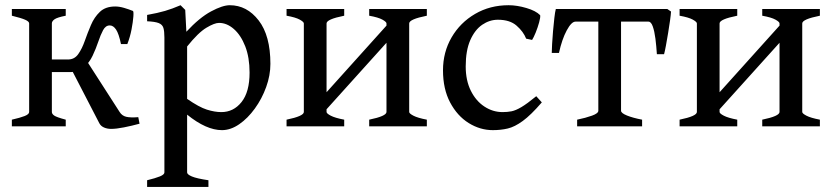

<svg xmlns="http://www.w3.org/2000/svg" viewBox="-20 -489 3219 743"><path d="M448.2 -318.4Q439.9 -358.4 429.2 -374.5Q418.5 -390.6 404.8 -390.6Q388.7 -390.6 378.9 -372.3Q369.1 -354 360.1 -327.1Q351.1 -300.3 338.4 -273.4Q325.7 -246.6 304.7 -228.3Q283.7 -210 249.5 -210H178.2L179.2 -258.8H243.2Q268.1 -258.8 282.7 -279.5Q297.4 -300.3 308.1 -330.8Q318.8 -361.3 331.8 -391.8Q344.7 -422.4 366.5 -443.1Q388.2 -463.9 425.8 -463.9Q441.9 -463.9 460.2 -458.5Q478.5 -453.1 494.1 -446.8Q497.6 -445.8 496.1 -425Q494.6 -404.3 489 -375Q483.4 -345.7 472.7 -318.4ZM25.9 0V-25.9Q58.1 -33.2 75.4 -40Q92.8 -46.9 92.8 -55.7V-212.9Q92.8 -257.8 109.6 -282.7Q126.5 -307.6 150.4 -332L180.7 -315.4V-55.7Q180.7 -48.3 189.5 -42Q198.2 -35.6 234.4 -25.9V0ZM234.4 -454.1V-428.2Q202.1 -421.9 191.4 -414.6Q180.7 -407.2 180.7 -398.4V-225.1Q180.7 -195.3 170.7 -177Q160.6 -158.7 145 -147.7Q129.4 -136.7 113.3 -127L92.8 -143.6V-398.4Q92.8 -405.8 77.4 -412.6Q62 -419.4 25.9 -428.2V-454.1ZM410.2 9.8Q395 9.8 382.6 4.4Q370.1 -1 364.3 -12.2L254.4 -224.6L316.4 -252.4L442.9 -55.7Q452.1 -41 468.3 -37.1Q484.4 -33.2 515.1 -35.6L520 -10.3Q489.7 -2 459.7 3.9Q429.7 9.8 410.2 9.8Z M838.9 14.6Q778.3 14.6 704.1 -45.4V178.2Q704.1 186 722.4 193.8Q740.7 201.7 786.6 208.5V234.4H549.3V208.5Q581.5 200.7 598.9 193.6Q616.2 186.5 616.2 178.2V-343.8Q616.2 -368.2 612.3 -381.1Q608.4 -394 594.2 -399.7Q580.1 -405.3 549.3 -406.7V-431.2Q590.3 -438.5 618.7 -446.8Q647 -455.1 678.7 -468.8L696.8 -450.7L701.2 -366.2Q752 -420.9 796.6 -444.8Q841.3 -468.8 869.1 -468.8Q935.5 -468.8 981 -409.9Q1026.4 -351.1 1026.4 -241.7Q1026.4 -197.3 1010 -152.1Q993.7 -106.9 966.3 -69.1Q939 -31.2 905.8 -8.3Q872.6 14.6 838.9 14.6ZM827.6 -400.4Q810.1 -400.4 778.6 -381.6Q747.1 -362.8 704.1 -309.1V-106.4Q750.5 -74.2 780.8 -64.7Q811 -55.2 836.4 -55.2Q883.8 -55.2 914.8 -94.2Q945.8 -133.3 945.8 -208Q945.8 -266.6 929 -309.8Q912.1 -353 885 -376.7Q857.9 -400.4 827.6 -400.4Z M1205.6 -23.9V-89.8L1495.6 -412.1V-345.7ZM1088.9 0V-25.9Q1155.8 -39.6 1155.8 -55.7V-398.4Q1155.8 -404.3 1139.9 -413.1Q1124 -421.9 1088.9 -428.2V-454.1H1312V-428.2Q1243.7 -414.6 1243.7 -398.4V-55.7Q1243.7 -49.8 1260 -41.3Q1276.4 -32.7 1312 -25.9V0ZM1408.7 0V-25.9Q1475.6 -39.6 1475.6 -55.7V-398.4Q1475.6 -404.3 1459.7 -413.1Q1443.8 -421.9 1408.7 -428.2V-454.1H1631.8V-428.2Q1563.5 -414.6 1563.5 -398.4V-55.7Q1563.5 -49.8 1579.8 -41.3Q1596.2 -32.7 1631.8 -25.9V0Z M2076.7 -92.8Q2034.2 -43.5 2002.9 -20.8Q1971.7 2 1944.8 8.3Q1918 14.6 1887.2 14.6Q1837.9 14.6 1793.7 -12.9Q1749.5 -40.5 1721.9 -92.5Q1694.3 -144.5 1694.3 -216.8Q1694.3 -287.1 1727.5 -344.2Q1760.7 -401.4 1818.4 -435.1Q1876 -468.8 1948.2 -468.8Q1980.5 -468.8 2017.1 -458Q2053.7 -447.3 2070.3 -430.2Q2071.8 -422.4 2066.4 -402.6Q2061 -382.8 2053 -363Q2044.9 -343.3 2039.1 -334.5L2016.1 -339.4Q2005.4 -366.7 1979.2 -389.6Q1953.1 -412.6 1906.7 -412.6Q1874.5 -412.6 1845.9 -393.1Q1817.4 -373.5 1799.8 -333.5Q1782.2 -293.5 1782.2 -231.9Q1782.2 -177.7 1802 -137.9Q1821.8 -98.1 1854.5 -76.7Q1887.2 -55.2 1924.8 -55.2Q1943.4 -55.2 1959.5 -58.3Q1975.6 -61.5 1997.6 -74.5Q2019.5 -87.4 2055.2 -116.7Z M2576.7 -444.3Q2576.2 -433.1 2573 -410.2Q2569.8 -387.2 2565.4 -360.8Q2561 -334.5 2556.9 -312Q2552.7 -289.6 2549.8 -279.3H2522Q2520 -310.1 2516.4 -339.1Q2512.7 -368.2 2506.1 -386.7Q2499.5 -405.3 2489.3 -405.3H2331.1L2342.8 -454.1H2562.5ZM2207 -405.3Q2191.4 -405.3 2173.1 -371.3Q2154.8 -337.4 2143.1 -284.2H2115.2Q2115.2 -294.9 2116.5 -318.1Q2117.7 -341.3 2120.1 -368.4Q2122.6 -395.5 2125.2 -419.2Q2127.9 -442.9 2130.9 -454.1H2371.6L2334.5 -405.3ZM2213.4 0V-25.9Q2246.6 -32.7 2271 -41.5Q2295.4 -50.3 2295.4 -60.5V-418Q2295.4 -423.8 2279.5 -426Q2263.7 -428.2 2228 -428.2V-454.1H2450.2V-428.2Q2383.3 -427.7 2383.3 -418V-60.5Q2383.3 -51.3 2406.2 -42Q2429.2 -32.7 2464.8 -25.9V0Z M2726.6 -23.9V-89.8L3016.6 -412.1V-345.7ZM2609.9 0V-25.9Q2676.8 -39.6 2676.8 -55.7V-398.4Q2676.8 -404.3 2660.9 -413.1Q2645 -421.9 2609.9 -428.2V-454.1H2833V-428.2Q2764.6 -414.6 2764.6 -398.4V-55.7Q2764.6 -49.8 2781 -41.3Q2797.4 -32.7 2833 -25.9V0ZM2929.7 0V-25.9Q2996.6 -39.6 2996.6 -55.7V-398.4Q2996.6 -404.3 2980.7 -413.1Q2964.8 -421.9 2929.7 -428.2V-454.1H3152.8V-428.2Q3084.5 -414.6 3084.5 -398.4V-55.7Q3084.5 -49.8 3100.8 -41.3Q3117.2 -32.7 3152.8 -25.9V0Z"/></svg>

Font: Gentium Book Plus
Style: Regular
Weight: 400
Designer: Victor Gaultney, Annie Olsen, Iska Routamaa, Becca Hirsbrunner
Foundry: SIL International
Version: Version 6.101